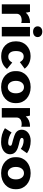

<svg xmlns="http://www.w3.org/2000/svg" viewBox="1351 -2138 800 3542"><g transform="rotate(90 1751.0 -367.0)"><path d="M60 0H234V-273C234 -329 276 -367 359 -367C374 -367 392 -363 404 -359V-520H388C314 -520 253 -491 213 -443C212 -464 205 -499 198 -520H60Z M563 -577C624 -577 664 -611 664 -661C664 -712 623 -747 563 -747C505 -747 466 -712 466 -661C466 -611 505 -577 563 -577ZM477 0H651V-520H477Z M1012 11H1021C1122 11 1198 -27 1252 -96L1134 -193C1107 -144 1075 -120 1031 -120H1024C963 -120 922 -169 922 -254V-266C922 -355 959 -404 1021 -404H1024C1067 -404 1098 -384 1126 -333L1247 -422C1194 -492 1115 -531 1018 -531H1010C858 -531 743 -421 743 -274V-249C743 -99 853 11 1012 11Z M1581 12H1592C1759 12 1882 -99 1882 -248V-272C1882 -421 1759 -532 1592 -532H1581C1415 -532 1292 -421 1292 -272V-248C1292 -99 1415 12 1581 12ZM1582 -111C1520 -111 1472 -171 1472 -254V-266C1472 -349 1520 -409 1582 -409H1592C1654 -409 1701 -349 1701 -266V-254C1701 -171 1653 -111 1592 -111Z M1974 0H2148V-273C2148 -329 2190 -367 2273 -367C2288 -367 2306 -363 2318 -359V-520H2302C2228 -520 2167 -491 2127 -443C2126 -464 2119 -499 2112 -520H1974Z M2602 13C2731 13 2826 -53 2826 -152C2826 -261 2728 -294 2643 -315C2574 -331 2524 -339 2524 -369C2524 -390 2538 -403 2576 -403C2629 -403 2691 -381 2726 -350L2807 -465C2747 -509 2666 -533 2578 -533C2463 -533 2373 -469 2373 -368C2373 -288 2427 -250 2489 -230C2615 -185 2669 -195 2669 -157C2669 -131 2649 -118 2609 -118C2547 -118 2465 -146 2424 -181L2345 -58C2421 -10 2501 13 2602 13Z M3169 12H3180C3347 12 3470 -99 3470 -248V-272C3470 -421 3347 -532 3180 -532H3169C3003 -532 2880 -421 2880 -272V-248C2880 -99 3003 12 3169 12ZM3170 -111C3108 -111 3060 -171 3060 -254V-266C3060 -349 3108 -409 3170 -409H3180C3242 -409 3289 -349 3289 -266V-254C3289 -171 3241 -111 3180 -111Z"/></g></svg>

Font: Fixel Display ExtraBold
Style: Regular
Weight: 800
Designer: AlfaBravo + MacPaw
Foundry: Kyrylo Tkachov, Marchela Mozhyna, Serhii Makarenko, Maria Weinstein, Zakhar Kryvoshyya
Version: Version 1.211